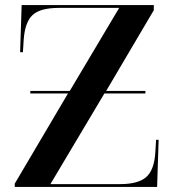

<svg xmlns="http://www.w3.org/2000/svg" viewBox="-20 -734 689 754"><path d="M38 0H597L603 -185H593L590 -136Q586 -67 554.5 -39Q523 -11 452 -11H178L390 -367H551V-377H397L584 -694V-714H65L59 -529H70L73 -578Q78 -647 108 -675Q138 -703 211 -703H448L254 -377H99V-367H247L38 -13Z"/></svg>

Font: Noto Serif Display Semi
Style: Regular
Weight: 600
Designer: Monotype Design Team
Foundry: Monotype Imaging Inc.
Version: Version 1.900